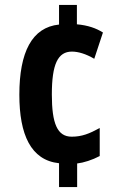

<svg xmlns="http://www.w3.org/2000/svg" viewBox="-20 -744 501 774"><path d="M290 -646V-724H218V-645C109 -634 58 -534 58 -362C58 -202 104 -98 218 -86V10H291V-85C317 -88 352 -99 382 -115V-228C340 -205 310 -193 269 -193C211 -193 189 -246 189 -363C189 -485 213 -536 270 -536C295 -536 326 -527 360 -507L395 -613C368 -630 335 -642 290 -646Z"/></svg>

Font: Noto Sans Malayalam ExtraCondensed
Style: Bold
Weight: 700
Width: 2
Designer: Jelle Bosma - Monotype Design Team
Foundry: Monotype Imaging Inc.
Version: Version 2.104